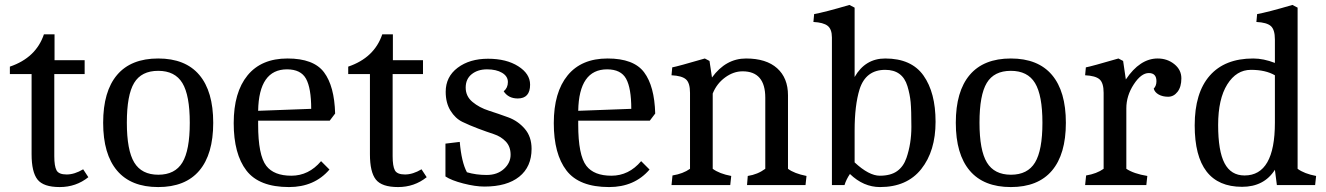

<svg xmlns="http://www.w3.org/2000/svg" viewBox="-20 -750 5375 778"><path d="M108 -125V-450H20V-480Q126 -516 158 -611H201V-506H323V-450H200V-117Q200 -77 209 -60Q218 -43 250 -43Q282 -43 317 -64L338 -32Q288 8 222 8Q156 8 132 -22.5Q108 -53 108 -125Z M494 -253Q494 -141 524 -91.5Q554 -42 621.5 -42Q689 -42 719 -91.5Q749 -141 749 -252.5Q749 -364 719 -413.5Q689 -463 621 -463Q553 -463 523.5 -414Q494 -365 494 -253ZM787.5 -58.5Q731 8 621 8Q511 8 454.5 -58.5Q398 -125 398 -252.5Q398 -380 454.5 -446.5Q511 -513 621 -513Q731 -513 787.5 -446.5Q844 -380 844 -252.5Q844 -125 787.5 -58.5Z M1026 -261V-245Q1026 -121 1059 -78Q1090 -38 1160.5 -38Q1231 -38 1281 -97L1315 -63Q1254 8 1151 8Q1030 8 978.5 -59Q927 -126 927 -251Q927 -376 983 -444.5Q1039 -513 1145 -513Q1251 -513 1293 -457Q1335 -401 1338 -290L1316 -261ZM1143 -469Q1029 -469 1026 -301L1241 -309Q1241 -393 1220 -431Q1199 -469 1143 -469Z M1479 -125V-450H1391V-480Q1497 -516 1529 -611H1572V-506H1694V-450H1571V-117Q1571 -77 1580 -60Q1589 -43 1621 -43Q1653 -43 1688 -64L1709 -32Q1659 8 1593 8Q1527 8 1503 -22.5Q1479 -53 1479 -125Z M1786 -378Q1786 -439 1834.5 -475.5Q1883 -512 1957.5 -512Q2032 -512 2080 -481.5Q2128 -451 2128 -407Q2128 -351 2078 -351Q2040 -351 2021 -380Q2038 -394 2038 -417.5Q2038 -441 2014.5 -455Q1991 -469 1953.5 -469Q1916 -469 1891.5 -449.5Q1867 -430 1867 -395Q1867 -360 1894.5 -337Q1922 -314 1961 -301.5Q2000 -289 2039.5 -274.5Q2079 -260 2106.5 -228Q2134 -196 2134 -147Q2134 -74 2084 -34Q2034 6 1943 6Q1906 6 1857.5 -6.5Q1809 -19 1785 -35V-168L1843 -175Q1850 -93 1872 -52Q1909 -41 1952 -41Q1995 -41 2022 -65.5Q2049 -90 2049 -123Q2049 -156 2029.5 -176.5Q2010 -197 1981 -206.5Q1952 -216 1917.5 -229Q1883 -242 1854 -256Q1825 -270 1805.5 -301.5Q1786 -333 1786 -378Z M2323 -261V-245Q2323 -121 2356 -78Q2387 -38 2457.5 -38Q2528 -38 2578 -97L2612 -63Q2551 8 2448 8Q2327 8 2275.5 -59Q2224 -126 2224 -251Q2224 -376 2280 -444.5Q2336 -513 2442 -513Q2548 -513 2590 -457Q2632 -401 2635 -290L2613 -261ZM2440 -469Q2326 -469 2323 -301L2538 -309Q2538 -393 2517 -431Q2496 -469 2440 -469Z M2776 -374Q2776 -414 2759.5 -428.5Q2743 -443 2701 -445L2704 -477Q2726 -481 2836 -513L2855 -503L2865 -436Q2921 -513 3003 -513Q3085 -513 3129 -473.5Q3173 -434 3173 -364V-66Q3198 -47 3248 -37L3244 0H3007L3010 -37Q3050 -43 3081 -66V-354Q3081 -461 2989 -461Q2952 -461 2918 -436Q2884 -411 2868 -371V-66Q2895 -46 2943 -37L2939 0H2701L2705 -39Q2748 -46 2776 -66Z M3351 0V-598Q3351 -632 3333.5 -645.5Q3316 -659 3276 -661L3279 -693Q3320 -700 3422 -730L3443 -719V-438Q3486 -513 3567 -513Q3673 -513 3722 -444Q3771 -375 3771 -256.5Q3771 -138 3713 -65Q3655 8 3546 8Q3479 8 3424 -45Q3409 -23 3402 0ZM3443 -221V-92Q3501 -38 3545 -38Q3589 -38 3615 -56.5Q3641 -75 3653 -110Q3673 -168 3673 -236Q3673 -304 3670 -336Q3667 -368 3657 -401Q3637 -467 3567 -467Q3488 -467 3463 -388Q3443 -323 3443 -221Z M3949 -253Q3949 -141 3979 -91.5Q4009 -42 4076.5 -42Q4144 -42 4174 -91.5Q4204 -141 4204 -252.5Q4204 -364 4174 -413.5Q4144 -463 4076 -463Q4008 -463 3978.5 -414Q3949 -365 3949 -253ZM4242.5 -58.5Q4186 8 4076 8Q3966 8 3909.5 -58.5Q3853 -125 3853 -252.5Q3853 -380 3909.5 -446.5Q3966 -513 4076 -513Q4186 -513 4242.5 -446.5Q4299 -380 4299 -252.5Q4299 -125 4242.5 -58.5Z M4452 -374Q4452 -414 4435.5 -428.5Q4419 -443 4377 -445L4380 -477Q4402 -481 4512 -513L4531 -503L4542 -428Q4599 -513 4671 -513Q4710 -513 4738.5 -490Q4767 -467 4767 -432.5Q4767 -398 4751.5 -378Q4736 -358 4713.5 -358Q4691 -358 4675 -367Q4659 -376 4655 -391Q4666 -402 4666 -421Q4666 -454 4635 -454Q4604 -454 4574 -408Q4544 -362 4544 -311V-66Q4574 -46 4629 -37L4625 0H4377L4381 -39Q4424 -46 4452 -66Z M5013 7Q4821 7 4821 -242Q4821 -374 4882 -443.5Q4943 -513 5058 -513Q5100 -513 5146 -495V-590Q5146 -630 5129.5 -644.5Q5113 -659 5071 -661L5074 -693Q5115 -700 5217 -730L5238 -719V-66Q5265 -46 5313 -37L5309 0H5154L5146 -62Q5102 7 5013 7ZM5146 -253V-445Q5108 -467 5049 -467Q4990 -467 4953 -408Q4916 -349 4916 -243.5Q4916 -138 4942 -88.5Q4968 -39 5023 -39Q5146 -39 5146 -253Z"/></svg>

Font: Cambo
Style: Regular
Weight: 400
Designer: Carolina Giovagnoli, Andres Torresi
Foundry: Carolina Giovagnoli, Andres Torresi
Version: Version 2.001